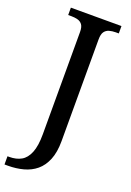

<svg xmlns="http://www.w3.org/2000/svg" viewBox="-190 -776 733 1077"><g transform="rotate(20 176.0 -237.0)"><path d="M-13 240V191H-2Q39 191 68.5 174.5Q98 158 114.5 117.5Q131 77 131 8V-603Q131 -633 120.5 -647Q110 -661 92.5 -665.5Q75 -670 55 -670H36V-714H338V-670H319Q299 -670 281.5 -665Q264 -660 253.5 -645.5Q243 -631 243 -599V7Q243 74 224.5 119Q206 164 174 190.5Q142 217 99 228.5Q56 240 8 240Z"/></g></svg>

Font: ET Text
Style: Regular
Weight: 470
Designer: Monotype Design Team
Foundry: Monotype Imaging Inc.
Version: Version 2.009